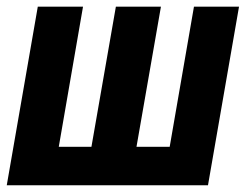

<svg xmlns="http://www.w3.org/2000/svg" viewBox="-22 -548 743 568"><path d="M89.8 -528.3H223.6L151.9 -113.8H248.5L320.8 -528.3H454.1L381.8 -113.8H480L551.8 -528.3H685.1L593.3 0H-2Z"/></svg>

Font: Roboto Condensed
Style: Bold Italic
Weight: 700
Italic angle: -12°
Designer: Christian Robertson
Foundry: Google
Version: Version 3.0